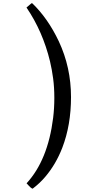

<svg xmlns="http://www.w3.org/2000/svg" viewBox="-20 -969 570 1175"><path d="M177.7 -948.7Q273.4 -856.4 339.8 -716.3Q414.6 -556.6 414.6 -375Q414.6 -203.6 361.3 -64.9Q321.8 37.1 256.3 113.8Q223.6 152.3 181.2 184.6Q179.7 186 176.5 184.8Q173.3 183.6 167 178.2L155.8 167Q149.4 160.6 142.6 152.8Q272.9 11.7 305.2 -247.6Q312.5 -306.6 312.5 -370.1Q312.5 -433.6 305.2 -488.5Q297.9 -543.5 286.1 -593.3Q241.7 -776.9 142.1 -922.9L172.9 -949.2Z"/></svg>

Font: HeadlandOne
Style: Regular
Weight: 400
Designer: Gary Lonergan
Foundry: Sorkin Type Co.
Version: Version 1.002